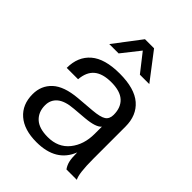

<svg xmlns="http://www.w3.org/2000/svg" viewBox="-215 -842 957 957"><g transform="rotate(45 264.0 -363.0)"><path d="M215.8 9.8Q128.9 9.8 81.1 -31.7Q33.2 -73.2 33.2 -146Q33.2 -206.5 75 -245.4Q116.7 -284.2 207 -292L301.8 -299.8Q353.5 -304.2 372.8 -317.1Q392.1 -330.1 392.1 -358.9Q392.1 -410.2 361.8 -438Q331.5 -465.8 269 -465.8Q208.5 -465.8 177 -439.7Q145.5 -413.6 141.1 -358.9H61Q61 -438 112.1 -481.9Q163.1 -525.9 268.1 -525.9Q373 -525.9 424.1 -481.9Q475.1 -438 475.1 -358.9V-131.8Q475.1 -28.3 491.2 0H418Q405.8 -17.1 400.9 -37.4Q396 -57.6 396 -98.1Q354 9.8 215.8 9.8ZM237.8 -47.9Q311 -47.9 351.6 -98.4Q392.1 -148.9 392.1 -225.1V-275.9Q374 -252.4 301.8 -246.1L231 -240.2Q171.9 -235.8 144 -212.4Q116.2 -189 116.2 -150.9Q116.2 -104 146.2 -75.9Q176.3 -47.9 237.8 -47.9ZM409.2 -592.8H342.8L268.1 -688L192.9 -592.8H127L235.8 -735.8H299.8Z"/></g></svg>

Font: Creato Display
Style: Regular
Weight: 400
Version: Version 1.000